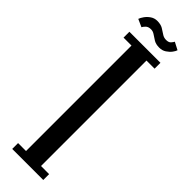

<svg xmlns="http://www.w3.org/2000/svg" viewBox="-280 -814 811 811"><g transform="rotate(45 125.5 -408.0)"><path d="M33 0V-35H80.5V-665H33V-700H218.5V-665H170V-35H218.5V0ZM169.5 -741.5Q149.5 -741.5 136.5 -749.2Q123.5 -757 113 -764.5Q102.5 -772 90.5 -772Q74.5 -772 66.2 -763.5Q58 -755 55.5 -749.5L21 -765Q24 -774 32.5 -786Q41 -798 54.2 -807Q67.5 -816 84 -816Q105 -816 118 -808.2Q131 -800.5 142 -792.8Q153 -785 167 -785Q182 -785 188.8 -792.5Q195.5 -800 198.5 -806L232 -788.5Q230 -781 221.8 -770Q213.5 -759 200.2 -750.2Q187 -741.5 169.5 -741.5Z"/></g></svg>

Font: Imbue Thin 10pt Medium
Style: Regular
Weight: 500
Version: Version 1.102